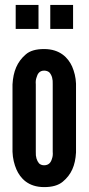

<svg xmlns="http://www.w3.org/2000/svg" viewBox="-20 -755 361 783"><path d="M44 -735H137V-637H44ZM185 -735H278V-637H185ZM290 -133C287 -80 271 -43 236 -14C218 1 193 8 160 8C95 8 63 -28 47 -64C38 -85 32 -109 31 -136V-411C34 -464 50 -503 85 -533C102 -548 127 -555 160 -555C225 -555 258 -519 274 -484C283 -463 289 -440 290 -414ZM195 -411C196 -432 192 -447 182 -459C177 -464 169 -467 160 -467C141 -467 133 -454 129 -439C126 -431 125 -422 126 -411V-136C125 -115 130 -100 139 -89C144 -84 151 -81 160 -81C179 -81 188 -93 192 -108C195 -116 196 -125 195 -136Z"/></svg>

Font: League Gothic
Style: Regular
Weight: 400
Designer: The League of Moveable Type
Version: Version 1.560;PS 001.560;hotconv 1.0.56;makeotf.lib2.0.21325